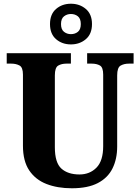

<svg xmlns="http://www.w3.org/2000/svg" viewBox="-20 -999 751 1029"><path d="M365 10Q288 10 229 -13Q170 -36 136.5 -86Q103 -136 103 -218V-599Q103 -638 84.5 -648Q66 -658 40 -658H16V-714H360V-658H336Q310 -658 292 -647.5Q274 -637 274 -595V-210Q274 -127 309 -95.5Q344 -64 406 -64Q461 -64 497 -100.5Q533 -137 533 -216V-599Q533 -638 515.5 -648Q498 -658 471 -658H447V-714H696V-658H671Q645 -658 626.5 -647.5Q608 -637 608 -595V-214Q608 -147 583 -96.5Q558 -46 504.5 -18Q451 10 365 10ZM360 -761Q313 -761 280.5 -789Q248 -817 248 -870Q248 -923 280.5 -951Q313 -979 360 -979Q407 -979 440 -951Q473 -923 473 -870Q473 -817 440 -789Q407 -761 360 -761ZM360 -816Q382 -816 397.5 -828.5Q413 -841 413 -870Q413 -899 397.5 -911.5Q382 -924 360 -924Q339 -924 323 -911.5Q307 -899 307 -870Q307 -841 323 -828.5Q339 -816 360 -816Z"/></svg>

Font: Noto Serif SemiCondensed ExtraBold
Style: Regular
Weight: 800
Width: 4
Designer: Monotype Design Team
Foundry: Monotype Imaging Inc.
Version: Version 2.015